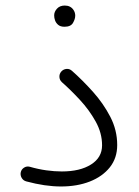

<svg xmlns="http://www.w3.org/2000/svg" viewBox="-20 -655 506 699"><path d="M55.7 -28.3Q58.1 -38.6 67.6 -44.7Q77.1 -50.8 88.4 -47.9Q118.7 -39.1 148.7 -34.9Q178.7 -30.8 205.1 -30.8Q271.5 -30.8 311.5 -56.2Q351.6 -81.5 351.6 -126Q351.6 -170.9 328.1 -212.9Q304.7 -254.9 270.8 -291.5Q236.8 -328.1 205.1 -356Q196.8 -363.8 196.3 -375Q195.8 -386.2 203.1 -394.5Q210.4 -402.8 221.7 -404.1Q232.9 -405.3 242.2 -397Q280.8 -362.8 318.6 -320.6Q356.4 -278.3 381.6 -229.7Q406.7 -181.2 406.7 -127Q406.7 -79.6 379.9 -45.9Q353 -12.2 306.9 5.9Q260.7 23.9 202.1 23.9Q144 23.9 75.7 5.4Q64.5 2.4 58.8 -7.6Q53.2 -17.6 55.7 -28.3ZM177.2 -599.1Q177.2 -612.3 187.5 -623.5Q197.8 -634.8 215.8 -634.8Q237.3 -634.8 248 -618.2Q253.9 -608.9 253.9 -598.1Q253.9 -585.9 245.8 -571.8Q237.8 -557.6 214.8 -557.6Q199.7 -557.6 191.4 -564.9Q183.1 -572.3 180.2 -581.5Q177.2 -589.8 177.2 -599.1Z"/></svg>

Font: Mikhak-DS1-FD Light
Style: Regular
Weight: 300
Designer: Amin Abedi
Version: Version 3.2